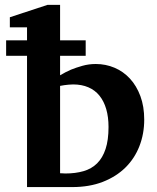

<svg xmlns="http://www.w3.org/2000/svg" viewBox="-20 -760 638 780"><path d="M565.9 -273.9Q565.9 -216.3 546.4 -166.3Q526.9 -116.2 489.5 -79.3Q452.1 -42.5 397.7 -21.2Q343.3 0 272.9 0H89.8V-533.2H4.9V-596.2H89.8V-648.9H20V-689.9L172.9 -740.2H224.1V-596.2H328.1V-533.2H224.1V-454.1Q245.1 -466.8 268.6 -477.1Q289.1 -485.4 314.9 -492.7Q340.8 -500 369.1 -500Q409.2 -500 445.1 -484.9Q481 -469.7 507.8 -440.7Q534.7 -411.6 550.3 -369.6Q565.9 -327.6 565.9 -273.9ZM420.9 -244.1Q420.9 -284.7 411.6 -316.7Q402.3 -348.6 384.3 -371.1Q366.2 -393.6 339.1 -405.3Q312 -417 276.9 -417Q267.6 -417 258.5 -416Q249.5 -415 241.7 -414.1L224.1 -411.1V-56.2Q232.9 -56.2 236.6 -55.7Q240.2 -55.2 245.1 -55.2Q286.6 -55.2 319.3 -64.7Q352.1 -74.2 374.5 -96.4Q397 -118.7 408.9 -154.8Q420.9 -190.9 420.9 -244.1Z"/></svg>

Font: Charis SIL Viet
Style: Bold
Weight: 700
Foundry: SIL International
Version: Version 5.000